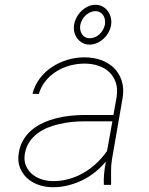

<svg xmlns="http://www.w3.org/2000/svg" viewBox="-20 -780 627 810"><path d="M418 0Q417 -25.4 419.4 -49.6Q421.9 -73.7 426.8 -98.6Q405.8 -73.2 380.1 -53Q354.5 -32.7 325.4 -18.8Q296.4 -4.9 264.6 2.7Q232.9 10.3 199.7 9.8Q168.9 9.3 141.1 -0.7Q113.3 -10.7 93.5 -29.3Q73.7 -47.9 63.7 -74.2Q53.7 -100.6 59.1 -133.8Q64 -165.5 78.4 -189.7Q92.8 -213.9 114 -231.7Q135.3 -249.5 161.4 -261.5Q187.5 -273.4 215.8 -280.8Q244.1 -288.1 273.4 -291.3Q302.7 -294.4 330.1 -294.9H458.5L472.2 -372.1Q477.1 -405.8 468.5 -431.6Q460 -457.5 441.4 -475.3Q422.9 -493.2 395.8 -502.4Q368.7 -511.7 336.9 -511.7Q305.2 -511.7 274.7 -503.4Q244.1 -495.1 218 -478.8Q191.9 -462.4 172.4 -438.5Q152.8 -414.6 143.6 -383.3L117.2 -384.3Q126.5 -420.9 148.2 -449.5Q169.9 -478 199.7 -497.6Q229.5 -517.1 264.6 -527.6Q299.8 -538.1 336.4 -538.1Q373.5 -538.1 405.5 -526.9Q437.5 -515.6 460 -493.9Q482.4 -472.2 492.9 -441.2Q503.4 -410.2 498 -371.1L452.1 -106.4Q448.2 -80.6 448.5 -55.4Q448.7 -30.3 448.7 -4.4L448.2 0ZM199.2 -16.1Q234.9 -15.1 268.3 -24.2Q301.8 -33.2 331.3 -50Q360.8 -66.9 386.2 -90.6Q411.6 -114.3 431.6 -143.1L454.1 -268.1H331.5Q308.1 -268.1 282.2 -265.4Q256.3 -262.7 230.5 -256.8Q204.6 -251 180.7 -241.2Q156.7 -231.4 137 -216.3Q117.2 -201.2 103.5 -180.4Q89.8 -159.7 85 -131.8Q80.1 -105 88.4 -83.7Q96.7 -62.5 113 -47.6Q129.4 -32.7 152.1 -24.7Q174.8 -16.6 199.2 -16.1ZM292.5 -674.8Q294.9 -690.9 303 -706.3Q311 -721.7 323.2 -733.4Q335.4 -745.1 350.6 -752.4Q365.7 -759.8 382.8 -759.8Q399.4 -759.8 412.8 -752.4Q426.3 -745.1 435.1 -732.9Q443.8 -720.7 447.5 -705.6Q451.2 -690.4 448.7 -674.8Q446.3 -658.7 438 -643.6Q429.7 -628.4 417.5 -617.2Q405.3 -606 389.9 -598.9Q374.5 -591.8 357.9 -591.8Q341.3 -591.8 328.1 -598.9Q314.9 -606 306.2 -617.7Q297.4 -629.4 293.7 -644.3Q290 -659.2 292.5 -674.8ZM318.8 -674.8Q316.9 -664.6 318.6 -654.5Q320.3 -644.5 325.4 -636.5Q330.6 -628.4 338.9 -623.5Q347.2 -618.7 358.4 -618.7Q370.1 -618.7 380.9 -623.3Q391.6 -627.9 399.9 -635.7Q408.2 -643.6 414.1 -653.8Q419.9 -664.1 422.4 -674.8Q424.3 -685.1 422.9 -695.6Q421.4 -706.1 416.3 -714.4Q411.1 -722.7 402.6 -727.8Q394 -732.9 382.3 -732.9Q370.6 -732.9 360.1 -728Q349.6 -723.1 341.1 -715.1Q332.5 -707 326.7 -696.3Q320.8 -685.5 318.8 -674.8Z"/></svg>

Font: Roboto Mono Thin
Style: Italic
Weight: 250
Designer: Google
Version: Version 2.000985; 2015; ttfautohint (v1.3)